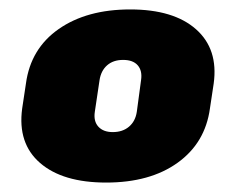

<svg xmlns="http://www.w3.org/2000/svg" viewBox="-20 -739 501 407"><path d="M205 -352Q113 -352 65 -393.5Q17 -435 27 -509L35 -562Q45 -636 104.5 -677.5Q164 -719 256 -719Q348 -719 395.5 -677Q443 -635 433 -562L425 -509Q415 -436 356.5 -394Q298 -352 205 -352ZM219 -459Q240 -459 253.5 -470.5Q267 -482 270 -502L279 -569Q282 -589 272 -600.5Q262 -612 241 -612Q220 -612 207 -600.5Q194 -589 191 -569L181 -502Q178 -482 188.5 -470.5Q199 -459 219 -459Z"/></svg>

Font: Pathway Extreme SemiCondensed Black
Style: Italic
Weight: 900
Width: 4
Italic angle: -8°
Version: Version 1.001;gftools[0.9.26]